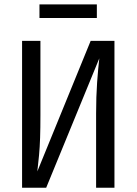

<svg xmlns="http://www.w3.org/2000/svg" viewBox="-20 -880 640 900"><path d="M83.5 0V-688.5H169.5V-340.5Q169.5 -279.5 168 -234.5Q166.5 -189.5 163 -152.2Q159.5 -115 155 -76.5L405 -688.5H516.5V0H430.5V-348.5Q430.5 -427.5 435.2 -493.5Q440 -559.5 445.5 -606.5L196.5 0ZM434 -795.5H165V-859.5H434Z"/></svg>

Font: Fast_Mono
Style: Regular
Weight: 400
Monospace: yes
Designer: Carrois Corporate, Edenspiekermann AG, Nikita Prokopov
Foundry: Carrois Corporate, Edenspiekermann AG, Nikita Prokopov
Version: Version 5.002